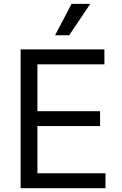

<svg xmlns="http://www.w3.org/2000/svg" viewBox="-20 -986 638 1006"><path d="M268.5 -801.1 355.1 -965.9H453.1L342.3 -801.1ZM88.1 0V-727.3H527V-649.1H176.1V-403.4H504.3V-325.3H176.1V-78.1H532.7V0Z"/></svg>

Font: TID UI
Style: Regular
Weight: 400
Designer: The TID Project Authors
Foundry: Bakken & Bæck
Version: Version 1.001;hotconv 1.0.109;makeotfexe 2.5.65596